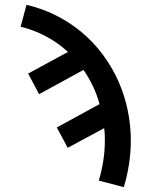

<svg xmlns="http://www.w3.org/2000/svg" viewBox="-20 -558 640 791"><path d="M490 213 387 186Q399 146 405.5 104.5Q412 63 412 21Q412 8 411.5 -5Q411 -18 409 -30L259 51L214 -33L390 -129Q380 -167 363 -202.5Q346 -238 324 -270L141 -170L96 -255L260 -344Q219 -382 169 -408.5Q119 -435 65 -448L89 -538Q151 -524 208.5 -495.5Q266 -467 315 -426.5Q364 -386 402.5 -334.5Q441 -283 467 -225Q493 -167 506 -104.5Q519 -42 519 21Q519 70 511.5 118.5Q504 167 490 213Z"/></svg>

Font: Iosevka Slab Semibold Extended
Style: Regular
Weight: 600
Width: 7
Monospace: yes
Designer: Belleve Invis
Foundry: Belleve Invis
Version: Version 11.1.0; ttfautohint (v1.8.3)